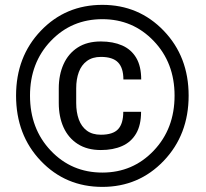

<svg xmlns="http://www.w3.org/2000/svg" viewBox="-20 -740 826 771"><path d="M385 -137.5Q330 -137.5 292.2 -161.8Q254.5 -186 235.2 -228.5Q216 -271 216 -326.5V-385Q216 -439.5 235.2 -482.2Q254.5 -525 292 -549.2Q329.5 -573.5 385 -573.5Q434 -573.5 470.5 -557.5Q507 -541.5 527 -507.8Q547 -474 547 -421H475.5Q475.5 -467 454.2 -489.2Q433 -511.5 385 -511.5Q351.5 -511.5 329.2 -495.2Q307 -479 296.5 -450.5Q286 -422 286 -385.5V-326.5Q286 -289 296.5 -260.2Q307 -231.5 329 -215.2Q351 -199 385 -199Q433.5 -199 454.2 -221.2Q475 -243.5 475 -291H546.5Q546.5 -237.5 526.5 -203.5Q506.5 -169.5 470.2 -153.5Q434 -137.5 385 -137.5ZM391 -47Q513.5 -47 597.2 -135Q681 -223 681 -356Q681 -488 597.2 -575.5Q513.5 -663 391 -663Q267.5 -663 184 -575.5Q100.5 -488 100.5 -356Q100.5 -223 184 -135Q267.5 -47 391 -47ZM391 10.5Q243.5 10.5 144 -93.8Q44.5 -198 44.5 -356Q44.5 -512.5 144 -616.5Q243.5 -720.5 391 -720.5Q537.5 -720.5 637.5 -616.5Q737.5 -512.5 737.5 -356Q737.5 -199 637.5 -94.2Q537.5 10.5 391 10.5Z"/></svg>

Font: Roberto Sans
Style: Regular
Weight: 400
Designer: Google (font) & Cristiano Sobral (main changes)
Version: Version 1.500; ttfautohint (v1.8.4.7-5d5b-dirty)